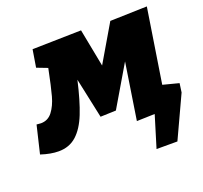

<svg xmlns="http://www.w3.org/2000/svg" viewBox="-168 -688 1069 1012"><g transform="rotate(-20 367.0 -182.0)"><path d="M688 -128 777 -105 770 -55 661 180H544L598 3L497 6L546 -311L412 -84L325 -81L277 -306Q252 -196 224.5 -127Q197 -58 156.5 -21.5Q116 15 56 15Q12 15 -43 -3L-6 -158Q10 -156 18 -156Q58 -156 82.5 -188Q107 -220 120.5 -269Q134 -318 154 -417L94 -440L110 -538L384 -544L425 -332L546 -538L753 -544Z"/></g></svg>

Font: Bitter Pro Black
Style: Italic
Weight: 900
Italic angle: -9°
Designer: Sol Matas, and Bitter project Authors
Foundry: Sol Matas
Version: Version 1.010